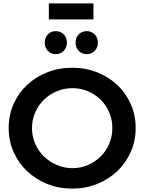

<svg xmlns="http://www.w3.org/2000/svg" viewBox="-20 -1102 849 1128"><path d="M529 -1082V-988H267V-1082ZM308 -919Q336 -919 354.5 -900Q373 -881 373 -851Q373 -822 354.5 -803Q336 -784 308 -784Q279 -784 261 -803Q243 -822 243 -851Q243 -881 261 -900Q279 -919 308 -919ZM490 -919Q517 -919 536 -900Q555 -881 555 -851Q555 -822 536 -803Q517 -784 490 -784Q461 -784 442.5 -803Q424 -822 424 -851Q424 -881 442.5 -900Q461 -919 490 -919ZM404 -704Q483 -704 551 -677Q619 -650 669.5 -602.5Q720 -555 748.5 -490Q777 -425 777 -350Q777 -275 748.5 -210Q720 -145 669.5 -97Q619 -49 551 -21.5Q483 6 404 6Q325 6 257 -21.5Q189 -49 138.5 -97Q88 -145 59.5 -210Q31 -275 31 -350Q31 -426 59.5 -490.5Q88 -555 138.5 -602.5Q189 -650 257 -677Q325 -704 404 -704ZM406 -584Q357 -584 314 -566Q271 -548 238.5 -516.5Q206 -485 187 -442Q168 -399 168 -350Q168 -300 187 -257Q206 -214 238.5 -182.5Q271 -151 314.5 -132.5Q358 -114 406 -114Q454 -114 496.5 -132.5Q539 -151 571 -182.5Q603 -214 621.5 -257Q640 -300 640 -350Q640 -399 621.5 -442Q603 -485 571 -516.5Q539 -548 496.5 -566Q454 -584 406 -584Z"/></svg>

Font: QuotatisMedium
Style: Regular
Weight: 500
Designer: Julieta Ulanovsky
Foundry: Quotatis-Medium
Version: Version 4.000;PS 004.000;hotconv 1.0.88;makeotf.lib2.5.64775